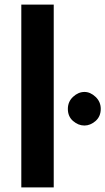

<svg xmlns="http://www.w3.org/2000/svg" viewBox="-20 -809 455 829"><path d="M72 -789H212V0H72ZM273 -338.7Q273 -370 295.5 -391Q318 -412 345 -412Q370 -412 392.5 -390.9Q415 -369.7 415 -339Q415 -306 392.5 -286.5Q370 -267 344.6 -267Q318 -267 295.5 -286.5Q273 -306 273 -338.7Z"/></svg>

Font: Reem Kufi Fun
Style: Regular
Weight: 400
Designer: Khaled Hosny
Version: Version 1.005